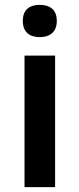

<svg xmlns="http://www.w3.org/2000/svg" viewBox="-20 -771 327 791"><path d="M144 -751C105 -751 74 -734 74 -685C74 -636 105 -618 144 -618C182 -618 214 -636 214 -685C214 -734 182 -751 144 -751ZM207 -542H81V0H207Z"/></svg>

Font: Noto Sans Arabic SemBd
Style: Regular
Weight: 600
Designer: Monotype Design Team, Nadine Chahine, Nizar Qandah and Khaled Hosny
Foundry: Monotype Imaging Inc.
Version: Version 2.012